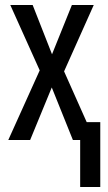

<svg xmlns="http://www.w3.org/2000/svg" viewBox="-20 -557 428 764"><path d="M299 187V0H270L186 -209L100 0H13L138 -277L21 -537H110L187 -341L266 -537H353L235 -273L325 -71H379V187Z"/></svg>

Font: Noto Sans Display Condensed
Style: Regular
Weight: 400
Width: 3
Designer: Monotype Design Team
Foundry: Monotype Imaging Inc.
Version: Version 1.900